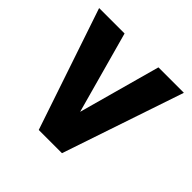

<svg xmlns="http://www.w3.org/2000/svg" viewBox="-141 -658 787 787"><g transform="rotate(45 252.5 -264.0)"><path d="M252 -172.4 350.1 -528.3H497.6L319.3 0H184.6L6.3 -528.3H153.8Z"/></g></svg>

Font: Shabnam FD
Style: Bold-FD
Weight: 700
Foundry: DejaVu fonts team - Redesigned by Saber Rastikerdar - Based on Vazir font
Version: Version 5.0.1